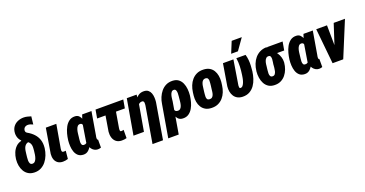

<svg xmlns="http://www.w3.org/2000/svg" viewBox="-42 -1642 5134 2704"><g transform="rotate(-20 2525.0 -289.5)"><path d="M131.3 -603.5Q134.3 -658.2 160.4 -695.3Q186.5 -732.4 229.5 -751.5Q272.5 -770.5 323.7 -770Q352.1 -769.5 377.7 -762.7Q403.3 -755.9 429.2 -748L416 -630.4Q397.9 -639.6 378.2 -646Q358.4 -652.3 337.9 -651.9Q323.7 -651.4 310.8 -646.2Q297.9 -641.1 288.6 -631.3Q279.3 -621.6 275.4 -606.9Q272.9 -598.6 272.5 -590.6Q272 -582.5 274.2 -575.9Q276.4 -569.3 281 -563.2Q285.6 -557.1 293.5 -552.7Q349.6 -521.5 387.7 -480.7Q425.8 -439.9 442.9 -388.2Q460 -336.4 453.6 -269.5L452.6 -259.8Q446.3 -209.5 427.5 -160.9Q408.7 -112.3 377.7 -73.2Q346.7 -34.2 303 -11.2Q259.3 11.7 202.6 10.3Q149.9 8.8 113 -13.7Q76.2 -36.1 54.2 -73.5Q32.2 -110.8 23.9 -156.2Q15.6 -201.7 20 -247.6L21 -257.8Q26.4 -305.2 44.7 -350.1Q63 -395 96.2 -427.7Q129.4 -460.4 178.7 -472.2L177.7 -479Q160.6 -496.6 150.1 -516.4Q139.6 -536.1 135 -558.6Q130.4 -581.1 131.3 -603.5ZM181.2 -273.9 180.2 -263.7Q179.2 -252 176 -227.8Q172.9 -203.6 173.3 -178.2Q173.8 -152.8 182.9 -134.8Q191.9 -116.7 214.8 -115.2Q240.7 -114.3 256.3 -131.3Q272 -148.4 280.5 -173.8Q289.1 -199.2 293 -225.6Q296.9 -252 298.3 -268.1L299.8 -278.3Q301.3 -297.9 302.7 -317.9Q304.2 -337.9 301.5 -356.4Q298.8 -375 289.8 -391.6Q280.8 -408.2 262.2 -421.4Q236.8 -414.6 221.7 -399.2Q206.5 -383.8 198.7 -363.3Q190.9 -342.8 187.3 -319.8Q183.6 -296.9 181.2 -273.9Z M566.9 -528.3H724.1L662.6 -175.8Q661.1 -163.6 661.1 -152.1Q661.1 -140.6 666.5 -133.1Q671.9 -125.5 687 -125Q695.8 -124.5 703.9 -125.5Q711.9 -126.5 719.7 -127.4L708 -7.8Q689.5 -1.5 669.7 1.7Q649.9 4.9 630.4 4.9Q583 3.9 554 -18.1Q524.9 -40 512.9 -75.9Q501 -111.8 504.9 -156.2Z M801.3 -250 802.7 -259.8Q807.6 -301.8 820.6 -350.3Q833.5 -398.9 856.9 -442.4Q880.4 -485.8 917.2 -512.9Q954.1 -540 1006.3 -538.1Q1042.5 -536.6 1063.7 -515.6Q1085 -494.6 1096.2 -461.9Q1107.4 -429.2 1111.1 -392.1Q1114.7 -355 1114.3 -320.6Q1113.8 -286.1 1112.8 -262.7L1111.8 -250.5Q1106 -217.3 1094.2 -172.6Q1082.5 -127.9 1062.7 -85.7Q1043 -43.5 1012.2 -15.9Q981.4 11.7 937.5 10.7Q887.2 9.3 858.2 -16.8Q829.1 -43 815.4 -83Q801.8 -123 799.6 -167.5Q797.4 -211.9 801.3 -250ZM960 -259.8 959 -250Q958 -237.8 954.8 -216.3Q951.7 -194.8 951.4 -172.4Q951.2 -149.9 959 -133.5Q966.8 -117.2 988.3 -116.7Q1011.2 -114.7 1025.4 -126.7Q1039.6 -138.7 1047.6 -157.5Q1055.7 -176.3 1059.6 -197.5Q1063.5 -218.8 1065.4 -235.8L1069.8 -274.9Q1071.3 -287.1 1074.2 -309.3Q1077.1 -331.5 1076.4 -355Q1075.7 -378.4 1067.1 -394.8Q1058.6 -411.1 1036.6 -412.1Q1011.7 -412.6 997.6 -395.8Q983.4 -378.9 975.6 -353.3Q967.8 -327.6 964.8 -301.8Q961.9 -275.9 960 -259.8ZM1111.3 -528.3H1251L1191.9 -179.7Q1190.4 -175.8 1189 -166.5Q1187.5 -157.2 1186.8 -146.2Q1186 -135.3 1188.7 -127.7Q1191.4 -120.1 1198.7 -119.1Q1199.7 -119.1 1200 -119.4Q1200.2 -119.6 1200.7 -120.1V1Q1188 5.4 1176 7.6Q1164.1 9.8 1151.4 9.8Q1123 8.8 1100.8 -3.9Q1078.6 -16.6 1063 -37.6Q1047.4 -58.6 1038.6 -84.2Q1029.8 -109.9 1029.8 -136.2L1076.2 -424.3Z M1727.5 -528.3 1705.6 -402.3H1290L1312 -528.3ZM1436.5 -528.3H1593.8L1533.2 -169.9Q1532.2 -162.6 1531 -150.9Q1529.8 -139.2 1532.5 -129.6Q1535.2 -120.1 1546.4 -119.1Q1556.6 -118.2 1566.7 -120.4Q1576.7 -122.6 1585.9 -125L1585 -1Q1566.4 4.4 1547.6 6.6Q1528.8 8.8 1509.3 8.3Q1458.5 6.8 1427.7 -18.8Q1397 -44.4 1385 -84.7Q1373 -125 1377.4 -171.4Z M1916 -406.2 1845.2 0H1688.5L1780.3 -528.3H1927.7ZM1864.7 -282.2 1841.8 -281.7Q1847.2 -320.8 1860.4 -366Q1873.5 -411.1 1896.5 -450.9Q1919.4 -490.7 1954.6 -515.4Q1989.7 -540 2039.1 -538.6Q2079.1 -537.6 2102.8 -518.1Q2126.5 -498.5 2137.5 -468.3Q2148.4 -438 2150.1 -403.6Q2151.9 -369.1 2148.4 -337.4L2057.1 203.1H1899.9L1991.7 -338.9Q1992.2 -347.2 1993.7 -359.1Q1995.1 -371.1 1993.9 -382.8Q1992.7 -394.5 1986.8 -402.6Q1981 -410.6 1966.8 -412.1Q1942.4 -413.1 1924.8 -400.4Q1907.2 -387.7 1895.3 -367.2Q1883.3 -346.7 1876.2 -324Q1869.1 -301.3 1864.7 -282.2Z M2135.7 203.1 2218.8 -282.2Q2225.6 -331.1 2244.9 -377.2Q2264.2 -423.3 2295.2 -460.7Q2326.2 -498 2368.7 -519Q2411.1 -540 2466.3 -538.6Q2521 -537.1 2555.2 -511.2Q2589.4 -485.4 2607.2 -444.3Q2625 -403.3 2629.4 -356Q2633.8 -308.6 2629.4 -264.2L2628.4 -253.9Q2623 -212.4 2610.6 -165.8Q2598.1 -119.1 2574.7 -78.4Q2551.3 -37.6 2514.9 -12.5Q2478.5 12.7 2426.8 10.3Q2381.3 8.8 2356.7 -19.3Q2332 -47.4 2322 -89.1Q2312 -130.9 2309.8 -174.1Q2307.6 -217.3 2306.2 -249Q2314 -246.1 2321.3 -243.4Q2328.6 -240.7 2336.4 -238.5Q2344.2 -236.3 2352.1 -234.4Q2346.2 -210.4 2345 -183.6Q2343.8 -156.7 2354.7 -136.7Q2365.7 -116.7 2396.5 -115.7Q2421.4 -115.2 2435.8 -130.1Q2450.2 -145 2457.5 -167.7Q2464.8 -190.4 2467.8 -213.6Q2470.7 -236.8 2472.2 -253.9L2473.1 -264.2Q2473.6 -274.4 2476.6 -298.6Q2479.5 -322.8 2479.7 -348.4Q2480 -374 2471.9 -392.6Q2463.9 -411.1 2442.4 -412.1Q2419.4 -413.1 2406 -396.5Q2392.6 -379.9 2385.7 -355Q2378.9 -330.1 2376.5 -305.2Q2374 -280.3 2372.1 -265.6L2292.5 203.1Z M2677.7 -239.3 2683.6 -288.1Q2690.4 -339.4 2708.5 -384.8Q2726.6 -430.2 2757.1 -465.3Q2787.6 -500.5 2830.3 -520.3Q2873 -540 2929.7 -538.1Q2982.9 -536.6 3019.3 -515.9Q3055.7 -495.1 3077.1 -460Q3098.6 -424.8 3106.2 -380.6Q3113.8 -336.4 3109.4 -288.6L3103 -238.8Q3096.7 -188.5 3078.4 -142.8Q3060.1 -97.2 3029.5 -62.3Q2999 -27.3 2956.3 -7.8Q2913.6 11.7 2857.4 9.8Q2804.2 8.8 2767.8 -12.2Q2731.4 -33.2 2709.7 -68.1Q2688 -103 2680.4 -147.2Q2672.9 -191.4 2677.7 -239.3ZM2840.8 -288.6 2834.5 -238.8Q2834 -225.1 2831.1 -205.1Q2828.1 -185.1 2828.9 -164.8Q2829.6 -144.5 2838.4 -130.9Q2847.2 -117.2 2869.1 -115.7Q2895 -113.8 2909.7 -125.7Q2924.3 -137.7 2931.6 -157Q2939 -176.3 2941.9 -198Q2944.8 -219.7 2946.8 -239.3L2953.1 -289.1Q2953.6 -302.2 2956.5 -322.3Q2959.5 -342.3 2958.7 -362.3Q2958 -382.3 2949 -396.5Q2939.9 -410.6 2917.5 -412.1Q2894 -413.1 2879.6 -400.9Q2865.2 -388.7 2857.4 -368.9Q2849.6 -349.1 2846.2 -327.6Q2842.8 -306.2 2840.8 -288.6Z M3221.7 -528.3H3378.4L3325.2 -199.2Q3325.2 -196.3 3322.5 -183.6Q3319.8 -170.9 3318.4 -155.8Q3316.9 -140.6 3319.3 -129.2Q3321.8 -117.7 3331.5 -115.7Q3355.5 -113.8 3370.8 -133.3Q3386.2 -152.8 3396 -181.2Q3405.8 -209.5 3410.6 -236.8Q3415.5 -264.2 3417.5 -278.8Q3426.8 -340.3 3429.7 -404.3Q3432.6 -468.3 3422.4 -529.8L3561 -529.3Q3572.8 -488.8 3576.7 -446.5Q3580.6 -404.3 3578.4 -362.3Q3576.2 -320.3 3571.8 -278.8Q3564.9 -226.1 3548.3 -174.1Q3531.7 -122.1 3502.2 -79.8Q3472.7 -37.6 3428.5 -12.5Q3384.3 12.7 3322.3 11.2Q3277.8 9.8 3246.1 -7.8Q3214.4 -25.4 3195.6 -54.9Q3176.8 -84.5 3169.7 -122.1Q3162.6 -159.7 3167.5 -201.2ZM3375.5 -613.3 3444.8 -782.2H3596.2L3477.1 -613.3Z M3625 -255.4 3626.5 -265.6Q3632.3 -317.9 3650.6 -364.7Q3668.9 -411.6 3699.7 -448.2Q3730.5 -484.9 3773.9 -506.8Q3817.4 -528.8 3873.5 -530.3Q3886.2 -513.2 3893.3 -496.8Q3900.4 -480.5 3910.2 -466.1Q3919.9 -451.7 3939 -441.9Q3970.7 -424.3 3992.7 -392.3Q4014.6 -360.4 4025.9 -323Q4037.1 -285.6 4035.2 -250.5L4034.7 -239.7Q4030.3 -190.9 4013.4 -145.8Q3996.6 -100.6 3967.5 -64.7Q3938.5 -28.8 3897.2 -8.3Q3856 12.2 3802.7 10.7Q3748 9.8 3711.9 -14.2Q3675.8 -38.1 3655.3 -76.9Q3634.8 -115.7 3627.7 -162.4Q3620.6 -209 3625 -255.4ZM3783.2 -266.1 3781.7 -255.9Q3781.2 -242.7 3777.8 -220Q3774.4 -197.3 3774.4 -173.6Q3774.4 -149.9 3783.2 -133.3Q3792 -116.7 3814.9 -115.7Q3838.9 -114.3 3852.1 -130.6Q3865.2 -147 3871.1 -171.6Q3877 -196.3 3878.9 -220.5Q3880.9 -244.6 3882.3 -259.8L3882.8 -270Q3883.8 -280.3 3887.7 -301.5Q3891.6 -322.8 3892.6 -345.5Q3893.6 -368.2 3886.7 -384.5Q3879.9 -400.9 3858.9 -401.9Q3835 -403.3 3820.6 -388.9Q3806.2 -374.5 3798.3 -352.3Q3790.5 -330.1 3787.6 -306.4Q3784.7 -282.7 3783.2 -266.1ZM4115.7 -528.3 4093.3 -401.4H3860.8L3883.3 -528.3Z M4118.2 -250 4119.6 -259.8Q4124.5 -301.8 4137.5 -350.3Q4150.4 -398.9 4173.8 -442.4Q4197.3 -485.8 4234.1 -512.9Q4271 -540 4323.2 -538.1Q4359.4 -536.6 4380.6 -515.6Q4401.9 -494.6 4413.1 -461.9Q4424.3 -429.2 4428 -392.1Q4431.6 -355 4431.2 -320.6Q4430.7 -286.1 4429.7 -262.7L4428.7 -250.5Q4422.9 -217.3 4411.1 -172.6Q4399.4 -127.9 4379.6 -85.7Q4359.9 -43.5 4329.1 -15.9Q4298.3 11.7 4254.4 10.7Q4204.1 9.3 4175 -16.8Q4146 -43 4132.3 -83Q4118.7 -123 4116.5 -167.5Q4114.3 -211.9 4118.2 -250ZM4276.9 -259.8 4275.9 -250Q4274.9 -237.8 4271.7 -216.3Q4268.6 -194.8 4268.3 -172.4Q4268.1 -149.9 4275.9 -133.5Q4283.7 -117.2 4305.2 -116.7Q4328.1 -114.7 4342.3 -126.7Q4356.4 -138.7 4364.5 -157.5Q4372.6 -176.3 4376.5 -197.5Q4380.4 -218.8 4382.3 -235.8L4386.7 -274.9Q4388.2 -287.1 4391.1 -309.3Q4394 -331.5 4393.3 -355Q4392.6 -378.4 4384 -394.8Q4375.5 -411.1 4353.5 -412.1Q4328.6 -412.6 4314.5 -395.8Q4300.3 -378.9 4292.5 -353.3Q4284.7 -327.6 4281.7 -301.8Q4278.8 -275.9 4276.9 -259.8ZM4428.2 -528.3H4567.9L4508.8 -179.7Q4507.3 -175.8 4505.9 -166.5Q4504.4 -157.2 4503.7 -146.2Q4502.9 -135.3 4505.6 -127.7Q4508.3 -120.1 4515.6 -119.1Q4516.6 -119.1 4516.8 -119.4Q4517.1 -119.6 4517.6 -120.1V1Q4504.9 5.4 4492.9 7.6Q4481 9.8 4468.3 9.8Q4439.9 8.8 4417.7 -3.9Q4395.5 -16.6 4379.9 -37.6Q4364.3 -58.6 4355.5 -84.2Q4346.7 -109.9 4346.7 -136.2L4393.1 -424.3Z M4747.6 -118.2 4881.3 -528.3H5050.3L4832 0H4733.4ZM4780.8 -528.3 4785.6 -104 4767.1 0H4672.4L4619.6 -528.3Z"/></g></svg>

Font: Roboto Condensed Black
Style: Italic
Weight: 900
Italic angle: -12°
Designer: Christian Robertson
Foundry: Google
Version: Version 3.008; 2023